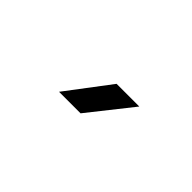

<svg xmlns="http://www.w3.org/2000/svg" viewBox="10 -1005 580 580"><g transform="rotate(45 300.0 -715.0)"><path d="M212 -645 318 -785H415L304 -645Z"/></g></svg>

Font: Liga JetBrainsMono Nerd Font
Style: Regular
Weight: 400
Designer: Philipp Nurullin, Konstantin Bulenkov
Foundry: JetBrains
Version: Version 2.225; ttfautohint (v1.8.3)